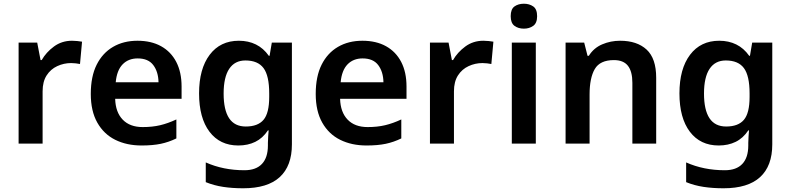

<svg xmlns="http://www.w3.org/2000/svg" viewBox="-20 -772 4251 1032"><path d="M367 -553Q379 -553 395 -551.5Q411 -550 421 -548L410 -428Q401 -430 387 -431.5Q373 -433 362 -433Q323 -433 287.5 -416.5Q252 -400 230.5 -366.5Q209 -333 209 -281V0H80V-543H180L198 -449H204Q228 -491 270 -522Q312 -553 367 -553Z M719 -553Q793 -553 846 -523.5Q899 -494 927.5 -439Q956 -384 956 -307V-241H599Q601 -169 639.5 -129Q678 -89 747 -89Q799 -89 841 -99Q883 -109 928 -130V-28Q887 -8 844 1Q801 10 741 10Q661 10 599.5 -20.5Q538 -51 503 -113Q468 -175 468 -267Q468 -361 499.5 -424Q531 -487 587.5 -520Q644 -553 719 -553ZM720 -458Q670 -458 639 -426Q608 -394 602 -330H832Q831 -386 804 -422Q777 -458 720 -458Z M1264 -553Q1315 -553 1355.5 -533Q1396 -513 1425 -472H1429L1441 -543H1549V4Q1549 120 1483.5 180Q1418 240 1287 240Q1229 240 1179.5 232.5Q1130 225 1086 207V101Q1180 143 1294 143Q1356 143 1388 109Q1420 75 1420 10V-4Q1420 -20 1421.5 -39.5Q1423 -59 1424 -71H1420Q1392 -29 1352 -9.5Q1312 10 1261 10Q1162 10 1106 -64Q1050 -138 1050 -270Q1050 -402 1107 -477.5Q1164 -553 1264 -553ZM1299 -447Q1242 -447 1212 -402Q1182 -357 1182 -269Q1182 -181 1211.5 -136.5Q1241 -92 1301 -92Q1366 -92 1396.5 -128Q1427 -164 1427 -251V-270Q1427 -365 1396.5 -406Q1366 -447 1299 -447Z M1928 -553Q2002 -553 2055 -523.5Q2108 -494 2136.5 -439Q2165 -384 2165 -307V-241H1808Q1810 -169 1848.5 -129Q1887 -89 1956 -89Q2008 -89 2050 -99Q2092 -109 2137 -130V-28Q2096 -8 2053 1Q2010 10 1950 10Q1870 10 1808.5 -20.5Q1747 -51 1712 -113Q1677 -175 1677 -267Q1677 -361 1708.5 -424Q1740 -487 1796.5 -520Q1853 -553 1928 -553ZM1929 -458Q1879 -458 1848 -426Q1817 -394 1811 -330H2041Q2040 -386 2013 -422Q1986 -458 1929 -458Z M2578 -553Q2590 -553 2606 -551.5Q2622 -550 2632 -548L2621 -428Q2612 -430 2598 -431.5Q2584 -433 2573 -433Q2534 -433 2498.5 -416.5Q2463 -400 2441.5 -366.5Q2420 -333 2420 -281V0H2291V-543H2391L2409 -449H2415Q2439 -491 2481 -522Q2523 -553 2578 -553Z M2860 -543V0H2731V-543ZM2796 -752Q2825 -752 2846 -737.5Q2867 -723 2867 -685Q2867 -648 2846 -633Q2825 -618 2796 -618Q2766 -618 2745.5 -633Q2725 -648 2725 -685Q2725 -723 2745.5 -737.5Q2766 -752 2796 -752Z M3313 -553Q3404 -553 3455.5 -505.5Q3507 -458 3507 -354V0H3379V-327Q3379 -388 3355 -418.5Q3331 -449 3280 -449Q3205 -449 3177 -401Q3149 -353 3149 -264V0H3020V-543H3120L3138 -472H3145Q3171 -514 3216.5 -533.5Q3262 -553 3313 -553Z M3846 -553Q3897 -553 3937.5 -533Q3978 -513 4007 -472H4011L4023 -543H4131V4Q4131 120 4065.5 180Q4000 240 3869 240Q3811 240 3761.5 232.5Q3712 225 3668 207V101Q3762 143 3876 143Q3938 143 3970 109Q4002 75 4002 10V-4Q4002 -20 4003.5 -39.5Q4005 -59 4006 -71H4002Q3974 -29 3934 -9.5Q3894 10 3843 10Q3744 10 3688 -64Q3632 -138 3632 -270Q3632 -402 3689 -477.5Q3746 -553 3846 -553ZM3881 -447Q3824 -447 3794 -402Q3764 -357 3764 -269Q3764 -181 3793.5 -136.5Q3823 -92 3883 -92Q3948 -92 3978.5 -128Q4009 -164 4009 -251V-270Q4009 -365 3978.5 -406Q3948 -447 3881 -447Z"/></svg>

Font: Noto Sans Kawi SemiBold
Style: Regular
Weight: 600
Designer: Fadhl Haqq
Version: Version 1.000